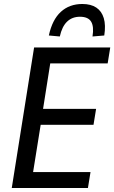

<svg xmlns="http://www.w3.org/2000/svg" viewBox="-20 -943 573 963"><path d="M39 0 151 -705H533L520 -625H232L196 -397H462L449 -317H184L146 -80H434L421 0ZM280 -760 225 -765Q242 -844 285 -883.5Q328 -923 393 -923Q436 -923 463 -905Q490 -887 500.5 -852Q511 -817 503 -765L444 -760Q452 -810 437 -834.5Q422 -859 381 -859Q342 -859 316.5 -834.5Q291 -810 280 -760Z"/></svg>

Font: Nunito Sans 10pt Condensed SemiBold
Style: Italic
Weight: 600
Width: 3
Italic angle: -9°
Designer: Vernon Adams
Foundry: Vernon Adams
Version: Version 3.101;gftools[0.9.27]